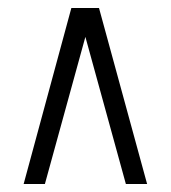

<svg xmlns="http://www.w3.org/2000/svg" viewBox="-20 -727 426 479"><path d="M39 -268 158 -707H227L347 -268H294L193 -635L92 -268Z"/></svg>

Font: Georama ExtraCondensed
Style: Regular
Weight: 400
Width: 2
Designer: Jean-Baptiste Levee
Foundry: Production Type
Version: Version 1.000